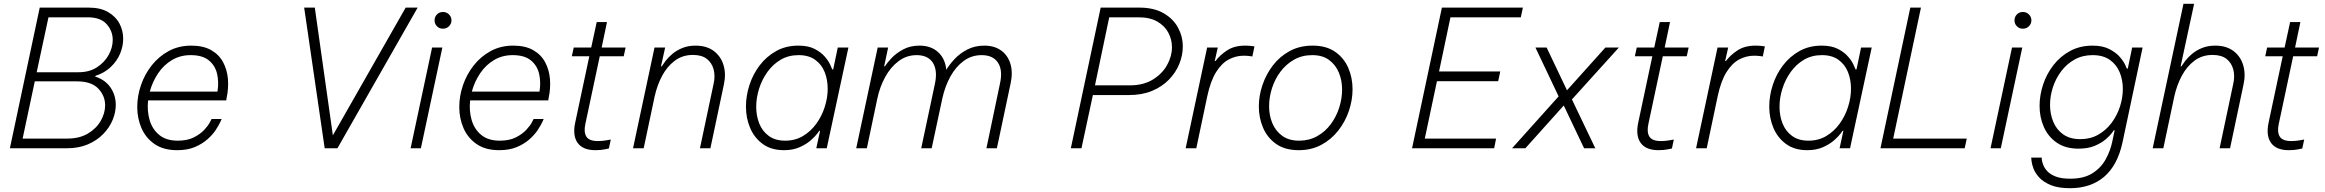

<svg xmlns="http://www.w3.org/2000/svg" viewBox="-20 -780 12231 1010"><path d="M32 0 189 -740H446Q508 -740 548.5 -716.5Q589 -693 608.5 -656Q628 -619 628 -576Q628 -536 611.5 -497Q595 -458 562 -427Q529 -396 482 -381L481 -377Q534 -360 561.5 -319.5Q589 -279 589 -228Q589 -189 572.5 -149Q556 -109 523 -75Q490 -41 442 -20.5Q394 0 331 0ZM441 -689H235L173 -400H393Q450 -400 490 -426Q530 -452 551.5 -491Q573 -530 573 -570Q573 -617 541 -653Q509 -689 441 -689ZM385 -352H163L99 -51H334Q398 -51 442.5 -77.5Q487 -104 510 -144.5Q533 -185 533 -226Q533 -276 497 -314Q461 -352 385 -352Z M912 10Q840 10 793.5 -22Q747 -54 724.5 -105.5Q702 -157 702 -217Q702 -275 721.5 -332Q741 -389 778 -436Q815 -483 867.5 -511.5Q920 -540 986 -540Q1049 -540 1090.5 -516.5Q1132 -493 1153.5 -453Q1175 -413 1179 -364Q1183 -315 1172 -264L1170 -252H759Q753 -195 767.5 -147Q782 -99 818.5 -69.5Q855 -40 915 -40Q965 -40 999 -57Q1033 -74 1054 -96.5Q1075 -119 1084 -136.5Q1093 -154 1093 -154H1146Q1146 -154 1138.5 -137.5Q1131 -121 1115 -96.5Q1099 -72 1071.5 -47.5Q1044 -23 1005 -6.5Q966 10 912 10ZM768 -298H1124Q1132 -348 1122 -391.5Q1112 -435 1078.5 -462.5Q1045 -490 983 -490Q928 -490 884.5 -464Q841 -438 811.5 -394Q782 -350 768 -298Z M1688 0 1580 -740H1636L1731 -68L2114 -740H2177L1755 0Z M2310 -629Q2291 -629 2278.5 -642Q2266 -655 2266 -673Q2266 -691 2278.5 -704Q2291 -717 2310 -717Q2329 -717 2342 -704Q2355 -691 2355 -673Q2355 -655 2342 -642Q2329 -629 2310 -629ZM2140 0 2253 -530H2307L2194 0Z M2606 10Q2534 10 2487.5 -22Q2441 -54 2418.5 -105.5Q2396 -157 2396 -217Q2396 -275 2415.5 -332Q2435 -389 2472 -436Q2509 -483 2561.5 -511.5Q2614 -540 2680 -540Q2743 -540 2784.5 -516.5Q2826 -493 2847.5 -453Q2869 -413 2873 -364Q2877 -315 2866 -264L2864 -252H2453Q2447 -195 2461.5 -147Q2476 -99 2512.5 -69.5Q2549 -40 2609 -40Q2659 -40 2693 -57Q2727 -74 2748 -96.5Q2769 -119 2778 -136.5Q2787 -154 2787 -154H2840Q2840 -154 2832.5 -137.5Q2825 -121 2809 -96.5Q2793 -72 2765.5 -47.5Q2738 -23 2699 -6.5Q2660 10 2606 10ZM2462 -298H2818Q2826 -348 2816 -391.5Q2806 -435 2772.5 -462.5Q2739 -490 2677 -490Q2622 -490 2578.5 -464Q2535 -438 2505.5 -394Q2476 -350 2462 -298Z M3112 10Q3046 10 3018.5 -28.5Q2991 -67 3006 -136L3080 -484H2988L2998 -530H3090L3119 -664H3173L3145 -530H3271L3261 -484H3135L3059 -127Q3050 -85 3064.5 -61.5Q3079 -38 3125 -38Q3148 -38 3170.5 -42Q3193 -46 3193 -46L3183 1Q3183 1 3162 5.5Q3141 10 3112 10Z M3310 0 3423 -530H3479L3457 -431H3461Q3468 -442 3481.5 -460Q3495 -478 3517 -496.5Q3539 -515 3569.5 -527.5Q3600 -540 3639 -540Q3697 -540 3734.5 -512Q3772 -484 3786 -437.5Q3800 -391 3788 -336L3717 0H3662L3734 -340Q3743 -380 3734 -414.5Q3725 -449 3698.5 -470Q3672 -491 3625 -491Q3570 -491 3529.5 -460.5Q3489 -430 3463 -381Q3437 -332 3424 -274L3366 0Z M4180 -540Q4231 -540 4264.5 -523Q4298 -506 4318 -483Q4338 -460 4347 -440Q4356 -420 4358 -415H4363L4387 -530H4443L4329 0H4274L4294 -92H4290Q4290 -92 4278.5 -76.5Q4267 -61 4244 -41Q4221 -21 4186 -5.5Q4151 10 4104 10Q4037 10 3992.5 -22.5Q3948 -55 3926 -107Q3904 -159 3904 -219Q3904 -276 3922.5 -333Q3941 -390 3976.5 -436.5Q4012 -483 4063 -511.5Q4114 -540 4180 -540ZM4181 -490Q4128 -490 4087 -466Q4046 -442 4017 -401.5Q3988 -361 3973 -313Q3958 -265 3958 -218Q3958 -171 3974 -130.5Q3990 -90 4024 -65Q4058 -40 4110 -40Q4163 -40 4204 -64.5Q4245 -89 4274 -129Q4303 -169 4318.5 -217.5Q4334 -266 4334 -313Q4334 -361 4318 -401Q4302 -441 4268 -465.5Q4234 -490 4181 -490Z M4484 0 4597 -530H4652L4631 -431H4635Q4646 -449 4670 -474.5Q4694 -500 4731 -520Q4768 -540 4817 -540Q4877 -540 4914.5 -506Q4952 -472 4958 -413Q4974 -440 5001.5 -469.5Q5029 -499 5068.5 -519.5Q5108 -540 5158 -540Q5210 -540 5245.5 -515Q5281 -490 5295 -445Q5309 -400 5296 -340L5224 0H5169L5240 -339Q5256 -410 5230 -450Q5204 -490 5144 -490Q5091 -490 5049.5 -459.5Q5008 -429 4979.5 -377.5Q4951 -326 4937 -262L4881 0H4826L4898 -339Q4913 -409 4887.5 -449.5Q4862 -490 4802 -490Q4749 -490 4707 -458.5Q4665 -427 4636.5 -375Q4608 -323 4595 -261L4540 0Z M5613 0 5770 -740H5973Q6050 -740 6101 -710.5Q6152 -681 6177 -634.5Q6202 -588 6202 -535Q6202 -489 6183.5 -443.5Q6165 -398 6129 -361Q6093 -324 6040.5 -302Q5988 -280 5920 -280H5729L5669 0ZM5969 -689H5815L5740 -331H5923Q5995 -331 6044.5 -361.5Q6094 -392 6119.5 -438Q6145 -484 6145 -532Q6145 -572 6126 -608Q6107 -644 6068 -666.5Q6029 -689 5969 -689Z M6217 0 6330 -530H6386L6370 -459H6374Q6397 -490 6435 -515Q6473 -540 6530 -540Q6549 -540 6564 -538Q6579 -536 6579 -536L6568 -483Q6568 -483 6553.5 -485Q6539 -487 6522 -487Q6481 -487 6443.5 -467Q6406 -447 6377 -400.5Q6348 -354 6331 -275L6273 0Z M6812 10Q6740 10 6693.5 -22.5Q6647 -55 6624.5 -107.5Q6602 -160 6602 -220Q6602 -276 6621 -332.5Q6640 -389 6676 -436Q6712 -483 6764.5 -511.5Q6817 -540 6885 -540Q6957 -540 7003.5 -507.5Q7050 -475 7072.5 -423Q7095 -371 7095 -310Q7095 -254 7076 -197.5Q7057 -141 7020.5 -94Q6984 -47 6931.5 -18.5Q6879 10 6812 10ZM6814 -40Q6867 -40 6909.5 -64Q6952 -88 6981 -127.5Q7010 -167 7025 -214.5Q7040 -262 7040 -309Q7040 -357 7023 -398Q7006 -439 6971.5 -464.5Q6937 -490 6883 -490Q6829 -490 6787 -466Q6745 -442 6715.5 -402.5Q6686 -363 6671 -315.5Q6656 -268 6656 -221Q6656 -173 6673 -132Q6690 -91 6725 -65.5Q6760 -40 6814 -40Z M7408 0 7565 -740H7991L7980 -689H7610L7550 -404H7872L7861 -353H7539L7475 -51H7850L7840 0Z M7934 0 8179 -273 8057 -530H8116L8223 -305L8425 -530H8496L8249 -257L8372 0H8313L8206 -225L8004 0Z M8704 10Q8638 10 8610.5 -28.5Q8583 -67 8598 -136L8672 -484H8580L8590 -530H8682L8711 -664H8765L8737 -530H8863L8853 -484H8727L8651 -127Q8642 -85 8656.5 -61.5Q8671 -38 8717 -38Q8740 -38 8762.5 -42Q8785 -46 8785 -46L8775 1Q8775 1 8754 5.5Q8733 10 8704 10Z M8902 0 9015 -530H9071L9055 -459H9059Q9082 -490 9120 -515Q9158 -540 9215 -540Q9234 -540 9249 -538Q9264 -536 9264 -536L9253 -483Q9253 -483 9238.5 -485Q9224 -487 9207 -487Q9166 -487 9128.5 -467Q9091 -447 9062 -400.5Q9033 -354 9016 -275L8958 0Z M9563 -540Q9614 -540 9647.5 -523Q9681 -506 9701 -483Q9721 -460 9730 -440Q9739 -420 9741 -415H9746L9770 -530H9826L9712 0H9657L9677 -92H9673Q9673 -92 9661.5 -76.5Q9650 -61 9627 -41Q9604 -21 9569 -5.5Q9534 10 9487 10Q9420 10 9375.5 -22.5Q9331 -55 9309 -107Q9287 -159 9287 -219Q9287 -276 9305.5 -333Q9324 -390 9359.5 -436.5Q9395 -483 9446 -511.5Q9497 -540 9563 -540ZM9564 -490Q9511 -490 9470 -466Q9429 -442 9400 -401.5Q9371 -361 9356 -313Q9341 -265 9341 -218Q9341 -171 9357 -130.5Q9373 -90 9407 -65Q9441 -40 9493 -40Q9546 -40 9587 -64.5Q9628 -89 9657 -129Q9686 -169 9701.5 -217.5Q9717 -266 9717 -313Q9717 -361 9701 -401Q9685 -441 9651 -465.5Q9617 -490 9564 -490Z M9872 0 10029 -740H10085L9939 -51H10326L10315 0Z M10621 -629Q10602 -629 10589.5 -642Q10577 -655 10577 -673Q10577 -691 10589.5 -704Q10602 -717 10621 -717Q10640 -717 10653 -704Q10666 -691 10666 -673Q10666 -655 10653 -642Q10640 -629 10621 -629ZM10451 0 10564 -530H10618L10505 0Z M10869 210Q10807 210 10767.5 193.5Q10728 177 10706.5 153Q10685 129 10676.5 105.5Q10668 82 10666.5 65.5Q10665 49 10665 49H10720Q10720 49 10721 60Q10722 71 10728.5 88Q10735 105 10750.5 121.5Q10766 138 10795 149Q10824 160 10870 160Q10942 160 10987 131.5Q11032 103 11056.5 58.5Q11081 14 11091 -33L11104 -95H11100Q11100 -95 11089 -80Q11078 -65 11055.5 -46Q11033 -27 10998 -12.5Q10963 2 10914 2Q10845 2 10799.5 -29.5Q10754 -61 10731.5 -112Q10709 -163 10709 -223Q10709 -279 10727.5 -335Q10746 -391 10782 -437.5Q10818 -484 10870 -512Q10922 -540 10988 -540Q11041 -540 11076.5 -521.5Q11112 -503 11132 -479.5Q11152 -456 11160 -437.5Q11168 -419 11168 -419H11173L11196 -530H11251L11145 -30Q11119 90 11048.5 150Q10978 210 10869 210ZM10923 -48Q10976 -48 11017.5 -71.5Q11059 -95 11088 -134Q11117 -173 11132 -219.5Q11147 -266 11147 -312Q11147 -360 11130 -400.5Q11113 -441 11078 -465.5Q11043 -490 10988 -490Q10935 -490 10893.5 -467Q10852 -444 10823 -405.5Q10794 -367 10779 -320.5Q10764 -274 10764 -228Q10764 -181 10781 -139.5Q10798 -98 10833.5 -73Q10869 -48 10923 -48Z M11304 0 11466 -760H11522L11451 -431H11455Q11462 -442 11475.5 -460Q11489 -478 11511 -496.5Q11533 -515 11563.5 -527.5Q11594 -540 11633 -540Q11691 -540 11728.5 -512Q11766 -484 11780 -437.5Q11794 -391 11782 -336L11711 0H11656L11728 -340Q11737 -380 11728 -414.5Q11719 -449 11692.5 -470Q11666 -491 11619 -491Q11564 -491 11523.5 -460.5Q11483 -430 11457 -381Q11431 -332 11418 -274L11360 0Z M12020 10Q11954 10 11926.5 -28.5Q11899 -67 11914 -136L11988 -484H11896L11906 -530H11998L12027 -664H12081L12053 -530H12179L12169 -484H12043L11967 -127Q11958 -85 11972.5 -61.5Q11987 -38 12033 -38Q12056 -38 12078.5 -42Q12101 -46 12101 -46L12091 1Q12091 1 12070 5.5Q12049 10 12020 10Z"/></svg>

Font: Be Vietnam Pro ExtraLight
Style: Italic
Weight: 200
Italic angle: -12°
Designer: Lam Bao, Tony Le, Vietanh Nguyen
Foundry: Yellow Type Foundry
Version: Version 1.002; ttfautohint (v1.8.3)